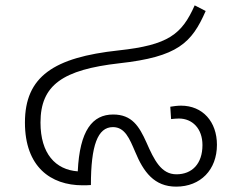

<svg xmlns="http://www.w3.org/2000/svg" viewBox="-20 -689 892 716"><path d="M655 -295C642 -295 627 -293 615 -291L618 -245C629 -246 638 -247 647 -247C697 -247 735 -210 735 -148C735 -78 696 -39 638 -39C581 -39 555 -92 526 -158C499 -218 472 -262 402 -262C325 -262 277 -203 270 -50C187 -56 131 -116 131 -232C131 -372 214 -429 425 -453C643 -477 695 -529 747 -648L706 -669C658 -561 608 -521 422 -501C181 -475 73 -404 73 -232C73 -67 169 2 288 2C298 2 308 2 319 1C319 -146 344 -215 401 -215C446 -215 463 -172 484 -123C515 -48 555 7 637 7C728 7 789 -56 789 -149C789 -235 736 -295 655 -295Z"/></svg>

Font: FiraGO Light
Style: Regular
Weight: 300
Designer: bBox Type
Foundry: bBox Type GmbH
Version: Version 1.001;PS 001.001;hotconv 1.0.88;makeotf.lib2.5.64775